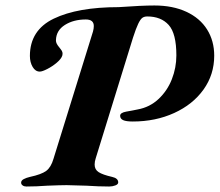

<svg xmlns="http://www.w3.org/2000/svg" viewBox="-20 -677 801 700"><path d="M57 -11Q57 -19 66.5 -24Q76 -29 89 -32Q131 -41 148.5 -54Q166 -67 175 -98L319 -562Q322 -573 322 -582Q322 -606 293 -606Q248 -606 216.5 -586Q185 -566 184 -531V-529Q184 -519 194 -507Q196 -504 201 -498Q206 -492 207.5 -486.5Q209 -481 207 -474Q203 -462 187 -448.5Q171 -435 152.5 -425.5Q134 -416 125 -416Q109 -416 99 -433Q89 -450 89 -473Q89 -567 176 -609Q263 -651 413 -651Q497 -657 543 -657Q610 -657 659.5 -634Q709 -611 735 -569.5Q761 -528 761 -474Q761 -405 722 -350.5Q683 -296 615 -265Q547 -234 464 -234Q440 -234 429 -239Q418 -244 418 -255Q418 -266 440 -270Q452 -272 462 -274Q472 -276 482 -278Q526 -286 558 -316Q590 -346 606.5 -388Q623 -430 623 -475Q623 -555 595 -586Q567 -617 517 -617Q506 -617 499 -612Q492 -607 484 -590.5Q476 -574 465 -540L329 -100Q325 -88 325 -77Q325 -59 339.5 -49.5Q354 -40 389 -32Q411 -27 411 -12Q411 -5 400.5 -1Q390 3 378 3Q340 3 295 0L223 -2Q202 -2 152 0Q113 3 76 3Q68 3 62.5 -1Q57 -5 57 -11Z"/></svg>

Font: EB Garamond
Style: Bold Italic
Weight: 700
Italic angle: -17.2°
Designer: Georg Duffner and Octavio Pardo
Foundry: Georg Duffner
Version: Version 1.000